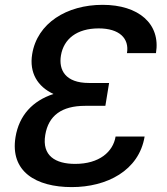

<svg xmlns="http://www.w3.org/2000/svg" viewBox="-20 -757 684 787"><path d="M329.2 -323.2H411.9L427.2 -416.9H344.5C248.2 -416.9 219.8 -469.8 229.8 -529.8C241.1 -596.9 294.4 -640.6 384.6 -640.6C469.1 -640.6 510.7 -599.8 500.4 -539.1H619.3C639.2 -659.8 547.6 -737.2 400.6 -737.2C253.2 -737.2 132.5 -661.9 111.9 -535.2C99.4 -458.8 133.9 -402 199.2 -371.8C114 -343.8 58.6 -284.8 43.7 -195.7C20.2 -53.3 128.2 9.9 274.1 9.9C417.3 9.9 549.7 -57.2 572.8 -197.4H453.8C443.5 -134.6 387.1 -85.2 288 -85.2C207 -85.2 151.3 -118.6 165.5 -203.8C178.6 -283.4 233 -323.2 329.2 -323.2Z"/></svg>

Font: Margiela Sans Medium
Style: Italic
Weight: 500
Italic angle: -9.39999°
Designer: Stefan Endress, Andreas Faust
Version: Version 1.100;FEAKit 1.0